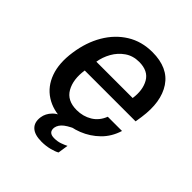

<svg xmlns="http://www.w3.org/2000/svg" viewBox="-190 -647 925 925"><g transform="rotate(45 272.0 -185.0)"><path d="M244.5 10Q173.5 10 124.8 -21.8Q76 -53.5 54.8 -112.5Q33.5 -171.5 45.5 -253Q57 -333.5 93.2 -395.2Q129.5 -457 186 -492Q242.5 -527 316 -527Q423 -527 469.8 -456.8Q516.5 -386.5 499.5 -269L494 -233.5H147.5Q137 -164 163.2 -117.5Q189.5 -71 254.5 -71Q298 -71 332.8 -92Q367.5 -113 383.5 -154.5H480.5Q464 -101 426.8 -64.5Q389.5 -28 341.5 -9Q293.5 10 244.5 10ZM157 -303H404.5Q413.5 -364 389.5 -406.2Q365.5 -448.5 303.5 -448.5Q262 -448.5 231 -427Q200 -405.5 181.2 -372Q162.5 -338.5 157 -303ZM242.5 156.5Q195 156.5 173 135.5Q151 114.5 156.5 76.5Q160.5 47.5 183.5 23.8Q206.5 0 265.5 -19L340.5 -14Q288 7 265 24.8Q242 42.5 238 66Q234.5 101.5 274 101.5Q296.5 101.5 314.8 95Q333 88.5 345.5 82L337.5 135Q324 143 298 149.8Q272 156.5 242.5 156.5Z"/></g></svg>

Font: Public Sans Medium
Style: Italic
Weight: 500
Italic angle: -8°
Designer: The Public Sans project authors (U.S. Web Design System). Libre Franklin designed by Pablo Impallari and Rodrigo Fuenzal
Version: Version 1.007; ttfautohint (v1.8.1) -l 8 -r 50 -G 200 -x 14 